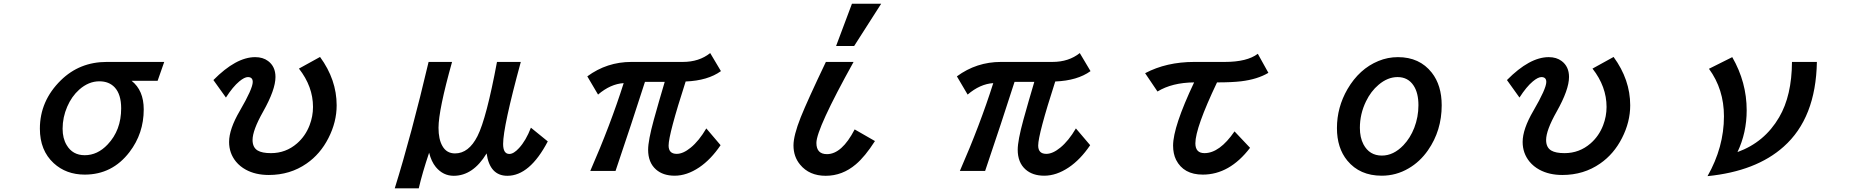

<svg xmlns="http://www.w3.org/2000/svg" viewBox="-20 -900 10040 1039"><path d="M868.7 -564.9 833 -462.9H691.9Q757.8 -411.1 757.8 -308.1Q757.8 -177.7 680.7 -77.1Q587.4 44.9 438.5 44.9Q337.9 44.9 270.5 -17.1Q195.8 -85.9 195.8 -203.6Q195.8 -354 309.1 -465.3Q410.6 -564.9 557.6 -564.9ZM517.6 -460Q459.5 -460 408.7 -415Q367.7 -378.4 343.8 -322.8Q318.8 -265.1 318.8 -203.6Q318.8 -150.9 340.8 -114.7Q373 -60.1 438.5 -60.1Q507.8 -60.1 562.5 -118.2Q635.7 -195.3 635.7 -313.5Q635.7 -389.6 600.6 -427.2Q569.8 -460 517.6 -460Z M1134.8 -466.8Q1257.3 -590.8 1360.8 -590.8Q1402.8 -590.8 1430.7 -569.8Q1470.7 -540 1470.7 -483.4Q1470.7 -414.6 1403.8 -295.9Q1346.7 -194.8 1346.7 -142.6Q1346.7 -102.1 1374.5 -85.4Q1398.4 -71.3 1446.3 -71.3Q1526.9 -71.3 1587.4 -124Q1632.8 -163.6 1655.3 -222.2Q1673.8 -270.5 1673.8 -321.3Q1673.8 -431.6 1597.7 -528.8L1711.9 -591.8Q1801.8 -468.8 1801.8 -330.1Q1801.8 -239.7 1757.3 -152.8Q1713.4 -66.4 1639.2 -15.1Q1550.3 46.9 1434.6 46.9Q1362.8 46.9 1310.1 18.1Q1278.8 1 1257.3 -24.9Q1219.7 -70.8 1219.7 -131.8Q1219.7 -201.2 1277.8 -300.3Q1347.7 -420.4 1347.7 -456.5Q1347.7 -482.9 1321.3 -482.9Q1303.2 -482.9 1274.9 -459.5Q1240.2 -430.7 1202.6 -372.1Z M2116.2 119.1Q2206.5 -170.9 2299.3 -564.9H2426.3Q2353 -303.7 2353 -208.5Q2353 -146.5 2374 -109.9Q2396.5 -69.8 2442.4 -69.8Q2516.6 -69.8 2564 -163.6Q2612.3 -259.3 2669.4 -564.9H2798.3Q2702.6 -213.9 2702.6 -121.1Q2702.6 -66.9 2736.3 -66.9Q2759.8 -66.9 2788.6 -98.6Q2826.2 -139.2 2853 -209L2944.3 -134.8Q2846.7 51.3 2725.6 51.3Q2630.4 51.3 2613.3 -69.8Q2540 51.3 2435.1 51.3Q2377.9 51.3 2338.4 3.9Q2314 -25.9 2302.2 -73.7Q2265.1 36.6 2246.1 119.1Z M3158.2 -486.8Q3264.2 -564.9 3397 -564.9H3675.3Q3763.2 -564.9 3823.2 -612.8L3881.3 -515.1Q3810.5 -463.9 3690.4 -459Q3598.1 -172.9 3598.1 -112.3Q3598.1 -67.4 3642.1 -67.4Q3676.8 -67.4 3717.8 -101.1Q3762.7 -137.7 3802.2 -205.1L3879.4 -114.3Q3826.7 -36.6 3763.7 5.9Q3696.8 50.8 3630.9 50.8Q3567.9 50.8 3529.8 17.1Q3487.3 -20.5 3487.3 -89.8Q3487.3 -139.6 3518.1 -252Q3545.4 -350.6 3577.1 -457H3470.2Q3398.9 -234.4 3311 24.9H3174.3Q3283.7 -225.1 3355 -450.2Q3283.7 -445.8 3216.3 -388.2Z M4504.4 -650.9 4590.3 -879.9H4748.5L4602.1 -650.9ZM4605 -199.7 4714.8 -136.7Q4661.1 -52.7 4611.3 -10.7Q4538.6 51.3 4448.2 51.3Q4359.4 51.3 4309.6 -9.3Q4273.9 -52.2 4273.9 -113.3Q4273.9 -166.5 4313 -265.1Q4349.6 -356.4 4449.2 -564.9H4599.1Q4397.9 -202.6 4397.9 -126.5Q4397.9 -65.9 4455.1 -65.9Q4535.6 -65.9 4605 -199.7Z M5158.2 -486.8Q5264.2 -564.9 5397 -564.9H5675.3Q5763.2 -564.9 5823.2 -612.8L5881.3 -515.1Q5810.5 -463.9 5690.4 -459Q5598.1 -172.9 5598.1 -112.3Q5598.1 -67.4 5642.1 -67.4Q5676.8 -67.4 5717.8 -101.1Q5762.7 -137.7 5802.2 -205.1L5879.4 -114.3Q5826.7 -36.6 5763.7 5.9Q5696.8 50.8 5630.9 50.8Q5567.9 50.8 5529.8 17.1Q5487.3 -20.5 5487.3 -89.8Q5487.3 -139.6 5518.1 -252Q5545.4 -350.6 5577.1 -457H5470.2Q5398.9 -234.4 5311 24.9H5174.3Q5283.7 -225.1 5355 -450.2Q5283.7 -445.8 5216.3 -388.2Z M6176.8 -503.9Q6292 -564.9 6442.9 -564.9H6607.9Q6728.5 -564.9 6786.6 -608.9L6843.8 -505.9Q6784.7 -470.7 6695.8 -460Q6645.5 -454.1 6565.9 -454.1Q6448.7 -208 6448.7 -124.5Q6448.7 -71.3 6498 -71.3Q6579.6 -71.3 6660.6 -189L6744.6 -100.1Q6633.8 44.9 6488.8 44.9Q6384.8 44.9 6344.2 -35.2Q6328.1 -67.9 6328.1 -112.3Q6328.1 -213.4 6441.9 -454.1Q6322.8 -453.1 6243.7 -404.8Z M7544.9 -590.8Q7662.1 -590.8 7728 -506.8Q7781.7 -438.5 7781.7 -330.1Q7781.7 -193.4 7707.5 -86.9Q7664.1 -24.4 7602.5 11.2Q7535.2 50.8 7457 50.8Q7338.4 50.8 7271 -30.8Q7214.8 -99.1 7214.8 -207Q7214.8 -319.3 7272 -418Q7335.9 -527.3 7439 -569.8Q7489.7 -590.8 7544.9 -590.8ZM7543 -482.9Q7489.3 -482.9 7440.4 -441.4Q7398.4 -406.2 7372.1 -351.6Q7338.9 -283.2 7338.9 -208Q7338.9 -155.8 7358.4 -118.7Q7390.6 -58.1 7458 -58.1Q7521 -58.1 7574.7 -114.3Q7611.8 -153.3 7633.3 -208.5Q7655.8 -267.1 7655.8 -330.6Q7655.8 -397 7629.9 -436.5Q7599.6 -482.9 7543 -482.9Z M8134.8 -466.8Q8257.3 -590.8 8360.8 -590.8Q8402.8 -590.8 8430.7 -569.8Q8470.7 -540 8470.7 -483.4Q8470.7 -414.6 8403.8 -295.9Q8346.7 -194.8 8346.7 -142.6Q8346.7 -102.1 8374.5 -85.4Q8398.4 -71.3 8446.3 -71.3Q8526.9 -71.3 8587.4 -124Q8632.8 -163.6 8655.3 -222.2Q8673.8 -270.5 8673.8 -321.3Q8673.8 -431.6 8597.7 -528.8L8711.9 -591.8Q8801.8 -468.8 8801.8 -330.1Q8801.8 -239.7 8757.3 -152.8Q8713.4 -66.4 8639.2 -15.1Q8550.3 46.9 8434.6 46.9Q8362.8 46.9 8310.1 18.1Q8278.8 1 8257.3 -24.9Q8219.7 -70.8 8219.7 -131.8Q8219.7 -201.2 8277.8 -300.3Q8347.7 -420.4 8347.7 -456.5Q8347.7 -482.9 8321.3 -482.9Q8303.2 -482.9 8274.9 -459.5Q8240.2 -430.7 8202.6 -372.1Z M9812 -564.9Q9806.6 -261.2 9632.3 -106.4Q9483.4 26.9 9220.2 53.2Q9309.1 -103.5 9309.1 -270.5Q9309.1 -417 9228 -527.8L9354 -590.8Q9432.1 -455.1 9432.1 -303.2Q9432.1 -181.6 9382.3 -77.1Q9528.8 -129.9 9607.9 -265.6Q9676.3 -382.3 9677.2 -564.9Z"/></svg>

Font: BIZ UDGothic
Style: Bold
Weight: 700
Monospace: yes
Designer: TypeBank Co., Ltd.
Foundry: Morisawa Inc.
Version: Version 1.05